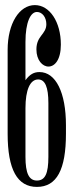

<svg xmlns="http://www.w3.org/2000/svg" viewBox="-20 -727 289 754"><path d="M80 -302V-111C80 -46 94 -18 125 -18C157 -18 170 -45 170 -111V-322C170 -385 157 -415 130 -415C98 -415 80 -374 80 -302ZM10 -202V-531C10 -635 56 -707 117 -707C175 -707 219 -641 219 -552C219 -432 123 -448 123 -533C123 -587 162 -592 162 -632C162 -659 146 -680 125 -680C100 -680 80 -640 80 -562V-412C97 -435 113 -444 135 -444C199 -444 239 -364 239 -235V-202C239 -61 203 7 125 7C48 7 10 -61 10 -202Z"/></svg>

Font: Americaine Condensed
Style: Regular
Weight: 400
Width: 3
Designer: Alan Madić
Foundry: ESAD Valence
Version: Version 0.001;Glyphs 3.1.2 (3151)